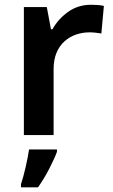

<svg xmlns="http://www.w3.org/2000/svg" viewBox="-20 -572 479 813"><path d="M365.2 -551.8C328.6 -551.8 295.9 -541.5 268.1 -521.5C240.2 -501.5 218.3 -477.1 202.1 -448.2H195.8L178.2 -542H81.1V0H207V-280.8C207 -385.7 279.8 -435.1 359.9 -435.1C375 -435.1 395.5 -432.6 409.2 -430.2L419.9 -546.9C405.8 -550.8 382.3 -551.8 365.2 -551.8ZM221.2 61H103C97.2 102.1 81.1 172.9 68.8 208V221.2H141.1C158.2 196.3 174.3 170.4 188.5 142.6C202.6 114.7 213.9 90.8 221.2 70.8Z"/></svg>

Font: Noto Reveo Sans
Style: Regular
Weight: 600
Designer: Monotype Design Team
Foundry: Monotype Imaging Inc.
Version: Version 2.007